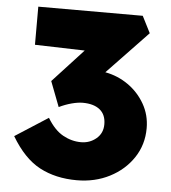

<svg xmlns="http://www.w3.org/2000/svg" viewBox="-52 -755 723 813"><g transform="rotate(5 309.5 -349.0)"><path d="M304 10Q214 10 146 -26Q78 -62 24 -153L164 -243Q194 -193 231 -172.5Q268 -152 308 -152Q345 -152 372.5 -175Q400 -198 400 -236Q400 -277 374 -298Q348 -319 301 -319Q281 -319 254.5 -312Q228 -305 201 -292L160 -399L290 -540L78 -546V-708H522L558 -637L385 -456Q439 -446 483 -415Q527 -384 553.5 -337.5Q580 -291 580 -235Q580 -165 543 -109.5Q506 -54 443.5 -22Q381 10 304 10Z"/></g></svg>

Font: Lexend Deca ExtraBold
Style: Regular
Weight: 800
Designer: Bonnie Shaver-Troup, Thomas Jockin
Foundry: Lexend
Version: Version 1.008; ttfautohint (v1.8.4.7-5d5b)